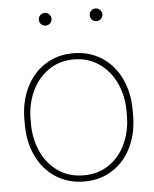

<svg xmlns="http://www.w3.org/2000/svg" viewBox="-52 -764 655 817"><g transform="rotate(-5 275.0 -355.5)"><path d="M43.9 0ZM274.9 -538.1Q343.3 -538.1 395.8 -504.6Q448.2 -471.2 477.3 -411.1Q506.3 -351.1 506.3 -274.4V-253.9Q506.3 -177.2 477.3 -117.2Q448.2 -57.1 396 -23.7Q343.8 9.8 275.9 9.8Q208 9.8 155.3 -23.7Q102.5 -57.1 73.2 -117.2Q43.9 -177.2 43.9 -253.9V-274.4Q43.9 -351.1 73.2 -411.1Q102.5 -471.2 155 -504.6Q207.5 -538.1 274.9 -538.1ZM275.9 -16.6Q337.9 -16.6 384.3 -48.8Q430.7 -81.1 455.3 -135.5Q480 -189.9 480 -253.9V-274.4Q480 -337.4 455.3 -391.6Q430.7 -445.8 384 -478.8Q337.4 -511.7 274.9 -511.7Q212.9 -511.7 166.3 -478.8Q119.6 -445.8 95 -391.6Q70.3 -337.4 70.3 -274.4V-253.9Q70.3 -189.9 95 -135.5Q119.6 -81.1 166.3 -48.8Q212.9 -16.6 275.9 -16.6ZM196.3 -692.4Q196.3 -681.2 188.2 -673.3Q180.2 -665.5 168.9 -665.5Q157.7 -665.5 149.9 -673.3Q142.1 -681.2 142.1 -692.4Q142.1 -703.6 149.9 -711.7Q157.7 -719.7 168.9 -719.7Q180.2 -719.7 188.2 -711.7Q196.3 -703.6 196.3 -692.4ZM413.6 -692.4Q413.6 -681.2 405.5 -673.3Q397.5 -665.5 386.2 -665.5Q375 -665.5 367.2 -673.3Q359.4 -681.2 359.4 -692.4Q359.4 -703.6 367.2 -711.7Q375 -719.7 386.2 -719.7Q397.5 -719.7 405.5 -711.7Q413.6 -703.6 413.6 -692.4Z"/></g></svg>

Font: Heebo Thin
Style: Regular
Weight: 250
Designer: Oded Ezer
Foundry: Meir Sadan
Version: Version 2.001; ttfautohint (v1.5.14-ce02) -l 8 -r 50 -G 200 